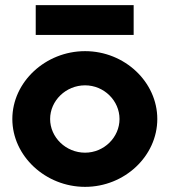

<svg xmlns="http://www.w3.org/2000/svg" viewBox="-20 -704 663 747"><path d="M500 -684H119V-568H500ZM175 -241C175 -312 236 -372 311 -372C385 -372 445 -312 445 -241C445 -170 385 -110 311 -110C236 -110 175 -170 175 -241ZM28 -241C28 -97 157 23 311 23C465 23 592 -97 592 -241C592 -385 465 -505 311 -505C157 -505 28 -385 28 -241Z"/></svg>

Font: Bluebird
Style: SfBd
Weight: 700
Designer: Jasper
Foundry: Cannot Into Space Fonts
Version: Version 0.98